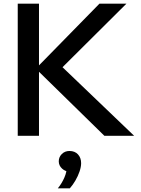

<svg xmlns="http://www.w3.org/2000/svg" viewBox="-20 -735 761 1039"><path d="M191 0H76V-715H191ZM706 0H545L166 -371H181L518 -715H664L304 -357V-385ZM358 284H293Q315 257 328.5 225.5Q342 194 340 173L359 194Q334 194 316 177.5Q298 161 298 138Q298 115 314.5 98.5Q331 82 356 82Q385 82 402 100.5Q419 119 419 148Q419 168 410.5 193Q402 218 388 242Q374 266 358 284Z"/></svg>

Font: Wix Madefor Display SemiBold
Style: Regular
Weight: 600
Designer: Dalton Maag Ltd
Foundry: Dalton Maag Ltd
Version: Version 3.100